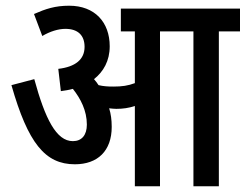

<svg xmlns="http://www.w3.org/2000/svg" viewBox="-20 -652 860 672"><path d="M371 -208C371 -233 368 -254 362 -273C371 -272 379 -271 387 -271C410 -271 431 -274 452 -281V0H540V-542H657V0H746V-542H820V-622H403V-542H452V-361C428 -352 407 -349 377 -349C357 -349 342 -350 325 -354C320 -362 314 -369 309 -375C342 -401 364 -439 364 -490C364 -574 312 -632 222 -632C173 -632 140 -621 99 -603L128 -526C155 -542 184 -551 209 -551C253 -551 276 -528 276 -488C276 -444 244 -418 184 -411L193 -333C207 -335 221 -337 235 -341C262 -307 284 -265 284 -216C284 -179 266 -158 235 -158C177 -158 138 -236 100 -375L20 -354C78 -151 138 -77 242 -77C322 -77 371 -124 371 -208Z"/></svg>

Font: Noto Sans Devanagari UI ExtraCondensed Medium
Style: Regular
Weight: 500
Width: 2
Designer: Jelle Bosma - Monotype Design Team
Foundry: Monotype Imaging Inc.
Version: Version 2.003